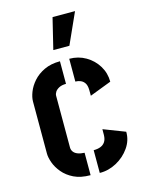

<svg xmlns="http://www.w3.org/2000/svg" viewBox="-117 -841 684 911"><g transform="rotate(-15 225.5 -385.0)"><path d="M195.5 -619.1 232.5 -771.1H342.9L274.5 -619.1ZM212.8 0Q164.5 0 131.5 -16.2Q98.5 -32.4 78.1 -57.1Q57.6 -81.7 48.4 -107.6Q39.2 -133.5 39.2 -152.3V-408.5Q39.2 -428.8 49.2 -454.6Q59.2 -480.5 80.4 -504.5Q101.6 -528.5 134.5 -544.1Q167.3 -559.7 212.2 -559.7V-448.8Q191.7 -448.8 178.1 -441.8Q164.5 -434.7 158.4 -425.1Q152.3 -415.5 152.3 -406.3V-152.3Q152.3 -140.4 159.2 -130.9Q166.1 -121.4 179.6 -116.2Q193.2 -110.9 212.8 -110.1ZM257.6 1V-110.7Q277.5 -110.7 291.7 -116.3Q306 -121.9 314.3 -134.2Q322.5 -146.6 323.1 -166.9L323.3 -196.3L429.5 -155.3Q430.4 -113.1 405.3 -77.3Q380.3 -41.4 340.6 -19.8Q300.8 1.8 257.6 1ZM311.5 -363.7 311.3 -393.4Q310.7 -414.1 303.4 -425.6Q296 -437.2 283.8 -442.5Q271.7 -447.8 257.8 -447.8V-559.7Q302 -559.7 338.3 -538.6Q374.5 -517.5 396.1 -482.2Q417.7 -446.8 417.7 -404.4Z"/></g></svg>

Font: Stick No Bills ExtraLight
Style: Regular
Weight: 200
Designer: Kosala Senevirathne, Siva Puranthara, Lasantha Premarathna, Tharique Azeez
Foundry: mooniak
Version: Version 2.000